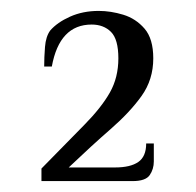

<svg xmlns="http://www.w3.org/2000/svg" viewBox="-20 -709 359 352"><path d="M56 -377V-400Q103 -448 134.5 -480Q166 -512 181.5 -539.5Q197 -567 197 -602Q197 -637 183.5 -650.5Q170 -664 148 -664Q89 -664 75 -587H61Q61 -604 62.5 -623Q64 -642 72 -653Q85 -668 108.5 -678.5Q132 -689 161 -689Q183 -689 206 -682Q229 -675 245 -656.5Q261 -638 261 -602Q261 -563 239.5 -533Q218 -503 183 -472.5Q148 -442 106 -402H191Q219 -402 233.5 -412Q248 -422 248 -446H262V-413Q262 -399 254.5 -388Q247 -377 223 -377Z"/></svg>

Font: El Messiri SemiBold
Style: Regular
Weight: 600
Designer: Mohamed Gaber
Foundry: Kief Type Foundry
Version: Version 2.020; ttfautohint (v1.8.3)